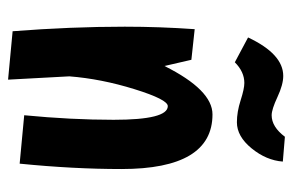

<svg xmlns="http://www.w3.org/2000/svg" viewBox="-142 -548 709 464"><g transform="rotate(90 212.0 -316.5)"><path d="M51 -433 125 -425Q127 -417 140 -360Q198 -476 257 -476Q389 -476 389 -256Q389 -140 376 -10L259 -21Q270 -135 270 -237Q270 -368 237 -368Q221 -368 196 -287.5Q171 -207 165 -130Q167 -89 173 18L56 7Q45 -134 45 -264Q45 -348 51 -433ZM311 -651 371 -646Q368 -606 339 -570.5Q310 -535 276 -535Q251 -535 223 -544Q195 -553 181 -553Q154 -553 131 -530L71 -562Q111 -647 164 -647Q185 -647 215 -633Q245 -619 259 -619Q287 -619 311 -651Z"/></g></svg>

Font: Boogaloo
Style: Regular
Weight: 400
Designer: John Vargas Beltran
Foundry: John Vargas Beltran
Version: Version 1.001